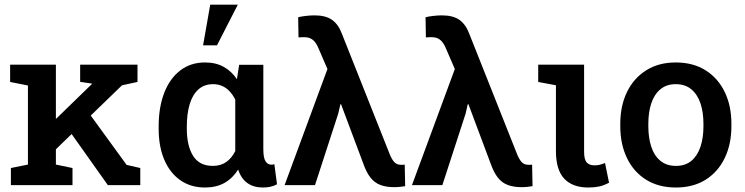

<svg xmlns="http://www.w3.org/2000/svg" viewBox="-20 -812 3266 842"><path d="M214.4 -147 162.1 -229 382.3 -442.9 384.3 -445.3 331.5 -453.1V-528.3H583V-452.6L515.1 -438ZM27.8 0V-75.2L102.5 -90.3V-437L24.4 -452.6V-528.3H225.1V-90.3L297.9 -75.2V0ZM453.1 0 277.8 -247.1 353.5 -338.9 535.2 -88.9 595.2 -75.2V0Z M878.9 10.3Q815.9 10.3 770.3 -22Q724.6 -54.2 700.2 -112.1Q675.8 -169.9 675.8 -247.1V-257.3Q675.8 -341.8 700.2 -404.8Q724.6 -467.8 770.3 -502.9Q815.9 -538.1 879.4 -538.1Q926.3 -538.1 960.7 -519Q995.1 -500 1019 -464.8L1028.8 -527.8H1134.8V-158.2Q1134.8 -120.1 1144.3 -105Q1153.8 -89.8 1170.4 -89.8Q1173.8 -89.8 1177.2 -90.3Q1180.7 -90.8 1183.1 -92.3L1194.8 -3.9Q1179.2 4.4 1164.3 7.3Q1149.4 10.3 1132.8 10.3Q1092.8 10.3 1065.2 -9Q1037.6 -28.3 1024.4 -68.4Q1000 -29.8 964.4 -9.8Q928.7 10.3 878.9 10.3ZM913.6 -84.5Q947.8 -84.5 971.9 -101.3Q996.1 -118.2 1011.7 -149.4V-375.5Q1001 -396.5 986.8 -411.6Q972.7 -426.8 954.6 -434.8Q936.5 -442.9 914.6 -442.9Q875 -442.9 849.4 -419.2Q823.7 -395.5 811.5 -354Q799.3 -312.5 799.3 -257.3V-247.1Q799.3 -172.9 826.7 -128.7Q854 -84.5 913.6 -84.5ZM870.6 -613.3 901.9 -791.5H1022.9L931.6 -613.3Z M1709.5 8.8Q1673.3 8.8 1647.7 -1Q1622.1 -10.7 1604.2 -33.7Q1586.4 -56.6 1572.8 -95.7L1475.6 -355L1472.7 -354.5L1463.4 -314L1361.3 0H1228L1416 -509.3L1375.5 -603Q1365.2 -627 1350.8 -637.9Q1336.4 -648.9 1315.4 -648.9Q1308.6 -648.9 1302 -648.7Q1295.4 -648.4 1289.1 -647.9L1287.6 -736.3Q1299.3 -739.7 1320.8 -742.2Q1342.3 -744.6 1359.4 -744.6Q1408.7 -744.6 1436.5 -724.6Q1464.4 -704.6 1479.5 -663.6L1688.5 -137.2Q1698.2 -112.8 1709.2 -101.1Q1720.2 -89.4 1737.8 -89.4Q1743.7 -89.4 1747.3 -89.4Q1751 -89.4 1754.9 -89.8L1756.8 4.4Q1747.6 5.9 1735.4 7.3Q1723.1 8.8 1709.5 8.8Z M2268.1 8.8Q2231.9 8.8 2206.3 -1Q2180.7 -10.7 2162.8 -33.7Q2145 -56.6 2131.3 -95.7L2034.2 -355L2031.2 -354.5L2022 -314L1919.9 0H1786.6L1974.6 -509.3L1934.1 -603Q1923.8 -627 1909.4 -637.9Q1895 -648.9 1874 -648.9Q1867.2 -648.9 1860.6 -648.7Q1854 -648.4 1847.7 -647.9L1846.2 -736.3Q1857.9 -739.7 1879.4 -742.2Q1900.9 -744.6 1918 -744.6Q1967.3 -744.6 1995.1 -724.6Q2022.9 -704.6 2038.1 -663.6L2247.1 -137.2Q2256.8 -112.8 2267.8 -101.1Q2278.8 -89.4 2296.4 -89.4Q2302.2 -89.4 2305.9 -89.4Q2309.6 -89.4 2313.5 -89.8L2315.4 4.4Q2306.2 5.9 2293.9 7.3Q2281.7 8.8 2268.1 8.8Z M2559.6 10.3Q2490.7 10.3 2454.3 -28.6Q2418 -67.4 2418 -149.4V-438L2340.3 -452.6V-528.3H2541.5V-146Q2541.5 -112.3 2553 -99.6Q2564.5 -86.9 2586.9 -86.9Q2600.6 -86.9 2610.1 -89.4Q2619.6 -91.8 2633.3 -97.2L2650.9 -10.7Q2627.9 1.5 2607.2 5.9Q2586.4 10.3 2559.6 10.3Z M2944.3 10.3Q2868.2 10.3 2813.5 -23.9Q2758.8 -58.1 2729.5 -118.9Q2700.2 -179.7 2700.2 -258.8V-269Q2700.2 -347.7 2729.5 -408.2Q2758.8 -468.8 2813.5 -503.4Q2868.2 -538.1 2943.4 -538.1Q3019.5 -538.1 3074.2 -503.7Q3128.9 -469.2 3158.2 -408.7Q3187.5 -348.1 3187.5 -269V-258.8Q3187.5 -179.7 3158.2 -118.9Q3128.9 -58.1 3074.5 -23.9Q3020 10.3 2944.3 10.3ZM2944.3 -84.5Q2985.4 -84.5 3012 -106.7Q3038.6 -128.9 3051.8 -168.2Q3064.9 -207.5 3064.9 -258.8V-269Q3064.9 -319.8 3051.8 -358.9Q3038.6 -397.9 3011.7 -420.4Q2984.9 -442.9 2943.4 -442.9Q2902.8 -442.9 2876 -420.4Q2849.1 -397.9 2836.2 -358.9Q2823.2 -319.8 2823.2 -269V-258.8Q2823.2 -207.5 2836.2 -168.2Q2849.1 -128.9 2876.2 -106.7Q2903.3 -84.5 2944.3 -84.5Z"/></svg>

Font: Roboto Slab LO Medium
Style: Regular
Weight: 500
Designer: Google
Version: Version 2.000